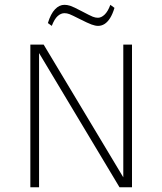

<svg xmlns="http://www.w3.org/2000/svg" viewBox="-20 -796 690 816"><path d="M109 -606.5H165.5L509 -34H504V-606.5H541V0H488L141.5 -578H146V0H109ZM200 -686 183.5 -698Q195.5 -737.5 213.8 -756.5Q232 -775.5 254 -775.5Q265.5 -775.5 278.2 -771.5Q291 -767.5 327 -748.5Q363 -729.5 374.2 -725Q385.5 -720.5 396 -720.5Q410.5 -720.5 424.5 -733.8Q438.5 -747 449 -775.5L466.5 -762.5Q458.5 -736 447.8 -719Q437 -702 424.2 -694Q411.5 -686 397 -686Q385 -686 369.2 -691.8Q353.5 -697.5 317 -716Q285.5 -732 275 -736Q264.5 -740 254 -740Q239 -740 225.2 -727.8Q211.5 -715.5 200 -686Z"/></svg>

Font: Karla ExtraLight
Style: Regular
Weight: 250
Designer: Jonathan Pinhorn
Version: Version 2.004;gftools[0.9.33]